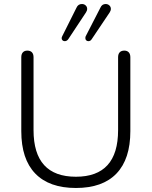

<svg xmlns="http://www.w3.org/2000/svg" viewBox="-20 -928 755 956"><path d="M86 -275V-643Q86 -659 94 -667.5Q102 -676 116 -676Q131 -676 139 -667.5Q147 -659 147 -643V-280Q147 -48 358 -48Q568 -48 568 -280V-643Q568 -659 576 -667.5Q584 -676 599 -676Q613 -676 621 -667.5Q629 -659 629 -643V-275Q629 -136 560 -64Q491 8 358 8Q225 8 155.5 -64Q86 -136 86 -275ZM302 -723Q296 -723 291.5 -727Q287 -731 287 -738Q287 -742 290 -748L361 -890Q369 -908 388 -908Q399 -908 406.5 -901Q414 -894 414 -884Q414 -875 408 -866L320 -733Q313 -723 302 -723ZM420 -723Q414 -723 409.5 -727Q405 -731 405 -738Q405 -745 407 -748L480 -890Q488 -908 506 -908Q517 -908 524.5 -901Q532 -894 532 -884Q532 -875 526 -866L436 -732Q430 -723 420 -723Z"/></svg>

Font: SN Pro Light
Style: Regular
Weight: 300
Designer: Tobias Whetton
Foundry: Supernotes
Version: Version 1.002